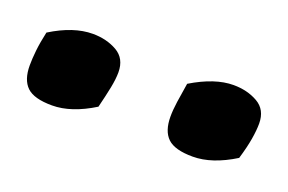

<svg xmlns="http://www.w3.org/2000/svg" viewBox="-36 -970 450 300"><g transform="rotate(20 189.0 -820.5)"><path d="M293 -757Q263 -757 251 -768.5Q239 -780 239 -804Q239 -815 241 -829Q243 -843 246 -861Q284 -884 315 -884Q338 -884 355.5 -874Q373 -864 373 -841Q373 -830 370.5 -815Q368 -800 362 -780Q325 -757 293 -757ZM59 -757Q29 -757 17 -768.5Q5 -780 5 -804Q5 -815 6.5 -829Q8 -843 12 -861Q49 -884 81 -884Q104 -884 121.5 -874Q139 -864 139 -841Q139 -830 136 -815Q133 -800 128 -780Q91 -757 59 -757Z"/></g></svg>

Font: Paprika
Style: Regular
Weight: 400
Designer: Eduardo Rodriguez Tunni
Foundry: Eduardo Rodriguez Tunni
Version: Version 1.010; ttfautohint (v1.8.3)